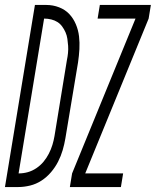

<svg xmlns="http://www.w3.org/2000/svg" viewBox="-60 -755 629 775"><path d="M222 0 231 -55 487 -680H334L343 -735H549L540 -680L284 -55H437L428 0ZM-40 0 81 -735H127Q154 -735 178.5 -725.5Q203 -716 219.5 -698.5Q236 -681 246 -657.5Q256 -634 259 -608.5Q262 -583 260.5 -556.5Q259 -530 255 -503L204 -197Q200 -173 193 -149Q186 -125 174.5 -102.5Q163 -80 146 -60Q129 -40 107.5 -26Q86 -12 61.5 -6Q37 0 13 0ZM15 -55Q34 -55 52 -60Q70 -65 86.5 -76Q103 -87 115.5 -102Q128 -117 137 -134.5Q146 -152 151.5 -170Q157 -188 160 -206L210 -512Q213 -526 214.5 -541Q216 -556 215 -570Q214 -584 212 -598Q210 -612 204.5 -624.5Q199 -637 191 -648Q183 -659 172 -666Q161 -673 147 -676.5Q133 -680 118 -680Z"/></svg>

Font: Iosevka SS18 Light
Style: Italic
Weight: 300
Italic angle: -9°
Monospace: yes
Designer: Belleve Invis
Foundry: Belleve Invis
Version: Version 25.1.1; ttfautohint (v1.8.4)